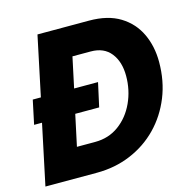

<svg xmlns="http://www.w3.org/2000/svg" viewBox="-105 -813 906 915"><g transform="rotate(-15 348.5 -355.0)"><path d="M57 -416H97L159 -710H413Q506 -710 566 -673Q626 -636 655.5 -573.5Q685 -511 685 -434Q685 -340 653 -261Q621 -182 564 -123.5Q507 -65 429.5 -32.5Q352 0 262 0H8L71 -298H32ZM292 -144Q359 -144 409.5 -181Q460 -218 488 -279Q516 -340 516 -410Q516 -480 482 -523Q448 -566 383 -566H293L261 -416H379L353 -298H235L202 -144Z"/></g></svg>

Font: Raleway ExtraBold
Style: Italic
Weight: 800
Italic angle: -12°
Designer: Matt McInerney, Pablo Impallari, Rodrigo Fuenzalida
Foundry: Matt McInerney, Pablo Impallari, Rodrigo Fuenzalida
Version: Version 4.026